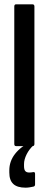

<svg xmlns="http://www.w3.org/2000/svg" viewBox="-20 -675 224 887"><path d="M54 0Q46 0 46 -10V-645Q46 -655 54 -655H130Q139 -655 139 -645V-10Q139 0 130 0ZM98 192Q60 192 41.5 175Q23 158 23 122V112Q23 70 49.5 36Q76 2 124 -21L134 -9L135 -4Q115 14 103 38Q91 62 91 83V92Q91 109 97 115.5Q103 122 115 122Q120 122 124.5 121.5Q129 121 134 120Q142 119 142 128V177Q142 185 135 187Q126 189 116.5 190.5Q107 192 98 192Z"/></svg>

Font: Sofia Sans Extra Condensed SemiBold
Style: Regular
Weight: 600
Designer: Botio Nikoltchev, Ani Petrova
Foundry: lettersoup
Version: Version 4.101